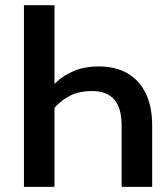

<svg xmlns="http://www.w3.org/2000/svg" viewBox="-20 -728 655 748"><path d="M572.8 -240V0H453.8V-239Q453.8 -306.7 425.4 -340Q396.9 -373.3 337.9 -373.3Q290.8 -373.3 256.4 -356.9Q222.1 -340.5 192.3 -308.2V0H73.3V-707.7H192.3V-401.5Q226.7 -434.9 269 -452.1Q311.3 -469.2 365.1 -469.2Q430.3 -469.2 476.9 -442.1Q523.6 -414.9 548.2 -363.6Q572.8 -312.3 572.8 -240Z"/></svg>

Font: Fira Code Fixed Medium
Style: Regular
Weight: 500
Monospace: yes
Designer: Carrois Corporate, Edenspiekermann AG, Nikita Prokopov
Foundry: Carrois Corporate, Edenspiekermann AG, Nikita Prokopov
Version: Version 5.002